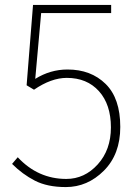

<svg xmlns="http://www.w3.org/2000/svg" viewBox="-20 -746 561 779"><path d="M247 13Q172 13 121.5 -13Q71 -39 29 -81L52 -108Q134 -20 249 -20Q323 -20 376.5 -79Q430 -138 430 -229Q430 -322 381.5 -376Q333 -430 251 -430Q188 -430 118 -382L88 -400L114 -726H431V-693H147L123 -426Q184 -464 254 -464Q349 -464 408.5 -405.5Q468 -347 468 -231Q468 -120 401.5 -53.5Q335 13 247 13Z"/></svg>

Font: Noto Sans Korean Thin
Style: Regular
Weight: 250
Designer: Ryoko NISHIZUKA  (kana & ideographs); Paul D. Hunt (Latin, Greek & Cyrillic); Wenlong ZHANG  (bopomofo); Sandoll Communi
Foundry: Adobe Systems Incorporated
Version: Version 1.0001;PS 1;hotconv 1.0.78;makeotf.lib2.5.61930